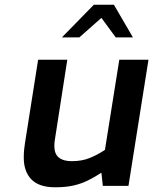

<svg xmlns="http://www.w3.org/2000/svg" viewBox="-20 -790 651 816"><path d="M215 6Q146 6 113.5 -27.5Q81 -61 81 -120Q81 -139 82.5 -153.5Q84 -168 86 -181L142 -536H266L213 -195Q212 -189 211.5 -183Q211 -177 211 -169Q211 -136 230 -120.5Q249 -105 285 -105Q327 -105 360 -118Q393 -131 426 -153L487 -536H611L526 0H417L411 -56Q382 -37 353.5 -23Q325 -9 292 -1.5Q259 6 215 6ZM243 -631 379 -770H464L545 -631H472L411 -714L317 -631Z"/></svg>

Font: Exo Thin SemiBold
Style: Italic
Weight: 600
Italic angle: -9°
Version: Version 2.000